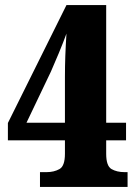

<svg xmlns="http://www.w3.org/2000/svg" viewBox="-20 -734 537 754"><path d="M137 0V-58H163Q192 -58 213.5 -70Q235 -82 235 -130V-183H11V-251L241 -714H397V-252H475V-183H397V-130Q397 -82 418 -70Q439 -58 469 -58H481V0ZM84 -252H235V-431Q235 -474 236.5 -515Q238 -556 241 -602Q229 -569 211 -525.5Q193 -482 180 -453Z"/></svg>

Font: Noto Serif Lao Condensed Black
Style: Regular
Weight: 900
Width: 3
Designer: Monotype Design Team
Foundry: Monotype Imaging Inc.
Version: Version 2.003; ttfautohint (v1.8.4.7-5d5b)